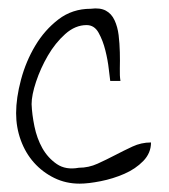

<svg xmlns="http://www.w3.org/2000/svg" viewBox="-20 -438 406 460"><path d="M18.6 -167Q18.6 -203.1 30.3 -247.1Q42 -291 64.5 -328.6Q86.9 -366.2 120.1 -391.6Q153.3 -417 197.3 -417Q219.7 -419.9 233.4 -412.6Q247.1 -405.3 254.4 -389.6Q261.7 -374 264.2 -354Q266.6 -334 267.1 -313Q267.6 -292 267.1 -273.9Q266.6 -255.9 268.6 -244.1H244.1Q243.2 -250 240.7 -272Q238.3 -293.9 232.4 -317.4Q226.6 -340.8 216.3 -359.4Q206.1 -377.9 187.5 -377.9Q160.2 -377.9 136.2 -356.4Q112.3 -335 94.7 -304.7Q77.1 -274.4 66.4 -242.2Q55.7 -210 55.7 -188.5Q56.6 -164.1 62.5 -135.3Q68.4 -106.4 81.5 -83Q94.7 -59.6 116.2 -44.9Q137.7 -30.3 168.9 -36.1Q192.4 -36.1 213.9 -45.9Q235.4 -55.7 255.9 -66.4Q276.4 -77.1 297.4 -86.9Q318.4 -96.7 341.8 -96.7Q341.8 -71.3 323.2 -52.2Q304.7 -33.2 277.8 -21.5Q251 -9.8 221.2 -3.9Q191.4 2 170.9 2Q137.7 2 109.9 -11.7Q82 -25.4 61.5 -48.3Q41 -71.3 29.8 -102.1Q18.6 -132.8 18.6 -167Z"/></svg>

Font: Annie Use Your Telescope
Style: Regular
Weight: 400
Designer: Kimberly Geswein
Foundry: Kimberly Geswein
Version: Version 1.002 2001